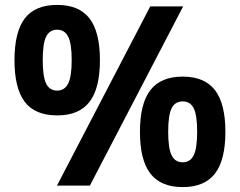

<svg xmlns="http://www.w3.org/2000/svg" viewBox="-20 -756 977 782"><path d="M212 0 592 -730H726L346 0ZM213 -286Q123 -286 81 -341Q39 -396 39 -511Q39 -626 81 -681Q123 -736 213 -736Q302 -736 344.5 -681Q387 -626 387 -511Q387 -396 344.5 -341Q302 -286 213 -286ZM213 -387Q243 -387 257.5 -415.5Q272 -444 272 -511Q272 -579 257.5 -607Q243 -635 213 -635Q182 -635 168 -607Q154 -579 154 -511Q154 -444 168 -415.5Q182 -387 213 -387ZM724 6Q635 6 592.5 -49Q550 -104 550 -219Q550 -334 592.5 -389Q635 -444 724 -444Q813 -444 855.5 -389Q898 -334 898 -219Q898 -104 855.5 -49Q813 6 724 6ZM724 -95Q755 -95 769 -123.5Q783 -152 783 -219Q783 -287 769 -315Q755 -343 724 -343Q693 -343 679 -315Q665 -287 665 -219Q665 -152 679 -123.5Q693 -95 724 -95Z"/></svg>

Font: M PLUS 2 Thin
Style: Bold
Weight: 700
Version: Version 1.001